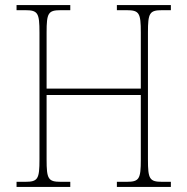

<svg xmlns="http://www.w3.org/2000/svg" viewBox="-20 -734 736 754"><path d="M45 0H256V-20H219C169 -20 163 -31 163 -108V-361H533V-108C533 -31 527 -20 477 -20H439V0H651V-20H617C567 -20 561 -31 561 -108V-606C561 -683 567 -694 617 -694H651V-714H439V-694H477C527 -694 533 -683 533 -606V-386H163V-606C163 -683 169 -694 219 -694H256V-714H45V-694H79C129 -694 135 -683 135 -606V-108C135 -31 129 -20 79 -20H45Z"/></svg>

Font: Noto Serif Myanmar SemiCondensed Thin
Style: Regular
Weight: 100
Width: 4
Designer: Ben Mitchell and the Monotype Design Team
Foundry: Monotype Imaging Inc.
Version: Version 2.106